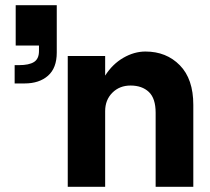

<svg xmlns="http://www.w3.org/2000/svg" viewBox="-20 -714 804 734"><path d="M40 -694H197V-513Q197 -454 163.5 -424.5Q130 -395 74 -395H36V-465H53Q91 -465 110 -477Q129 -489 129 -519V-540H40ZM239 -500H382V-425Q410 -469 451.5 -493Q493 -517 536 -517Q616 -517 667.5 -464.5Q719 -412 719 -313V0H575V-283Q575 -338 549 -362.5Q523 -387 479 -387Q437 -387 409.5 -359.5Q382 -332 382 -289V0H239Z"/></svg>

Font: Overused Grotesk
Style: Bold
Weight: 700
Version: Version 0.003